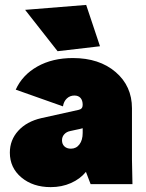

<svg xmlns="http://www.w3.org/2000/svg" viewBox="-20 -748 592 780"><path d="M186 12.2Q113.8 12.2 66.9 -27.1Q20 -66.4 20 -127.9Q20 -179.2 54.2 -216.8Q88.4 -254.4 147.9 -268.1L299.8 -301.8Q315.9 -305.2 315.9 -321.8Q315.9 -340.3 307.1 -350.1Q298.3 -359.9 282.2 -359.9Q264.2 -359.9 251.5 -347.9Q238.8 -335.9 235.8 -315.9L43.9 -383.8Q70.8 -443.4 131.8 -477.8Q192.9 -512.2 275.9 -512.2Q383.3 -512.2 449.7 -455.3Q516.1 -398.4 516.1 -308.1V-100.1L518.1 0H348.1L329.1 -49.8Q305.7 -21 268.3 -4.4Q231 12.2 186 12.2ZM213.9 -540 82 -708 330.1 -728 386.2 -560.1ZM231.9 -178.2Q231.9 -162.6 241.7 -153.3Q251.5 -144 268.1 -144Q289.6 -144 302.7 -161.4Q315.9 -178.7 315.9 -208V-227.1Q314.5 -226.6 303.7 -223.9Q293 -221.2 286.1 -220.2L266.1 -215.8Q250.5 -212.9 241.2 -202.6Q231.9 -192.4 231.9 -178.2Z"/></svg>

Font: Apfel Grotezk Satt
Style: Regular
Weight: 900
Designer: Luigi Gorlero
Foundry: © 2023, Luigi Gorlero & Collletttivo
Version: Version 2.000;Glyphs 3.2 (3217)